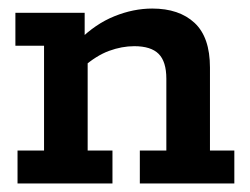

<svg xmlns="http://www.w3.org/2000/svg" viewBox="-20 -429 584 449"><path d="M21 0V-77H83V-322H16V-399H178V-338L165 -335Q203 -373 247.5 -391Q292 -409 336 -409Q399 -409 435 -375.5Q471 -342 471 -271V-77H528V0H307V-77H369V-245Q369 -285 351 -303Q333 -321 294 -321Q265 -321 235 -310Q205 -299 173 -271L185 -303V-77H243V0Z"/></svg>

Font: Rokkitt SemiBold SemiBold
Style: Regular
Weight: 600
Version: Version 3.103